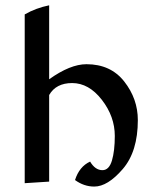

<svg xmlns="http://www.w3.org/2000/svg" viewBox="-20 -682 578 721"><path d="M334 18.6Q295.4 18.6 261.7 -5.9Q277.8 -56.6 318.4 -75.2Q337.4 -43 364.7 -43Q389.6 -43 400.4 -79.3Q411.1 -115.7 411.1 -171.4Q411.1 -244.6 362.3 -307.4Q313.5 -370.1 251 -370.1Q190.4 -370.1 164.6 -325.2V0L72.8 5.9V-627.9Q114.7 -651.9 164.6 -662.1V-384.3Q243.7 -440.9 304.7 -440.9Q395.5 -440.9 446.5 -376Q497.6 -311 497.6 -231Q497.6 -112.8 440.9 -47.1Q384.3 18.6 334 18.6Z"/></svg>

Font: Balgruf
Style: Regular
Weight: 500
Designer: Paul James MIller
Foundry: High-Logic / Made with FontCreator
Version: Version 1.201;March 28, 2021;FontCreator 13.0.0.2683 64-bit